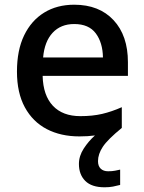

<svg xmlns="http://www.w3.org/2000/svg" viewBox="-20 -569 612 815"><path d="M396 115Q396 136 407.5 147Q419 158 439 158Q456 158 468.5 155.5Q481 153 490 151V216Q475 220 459.5 223Q444 226 424 226Q369 226 342 199Q315 172 315 127Q315 93 335.5 61.5Q356 30 383 6Q353 10 317 10Q238 10 178.5 -21Q119 -52 85.5 -113.5Q52 -175 52 -265Q52 -356 82.5 -419Q113 -482 167.5 -515.5Q222 -549 295 -549Q401 -549 462 -483.5Q523 -418 523 -305V-247H161Q163 -164 204.5 -120Q246 -76 321 -76Q373 -76 413.5 -85.5Q454 -95 497 -114V-26Q437 23 416.5 54Q396 85 396 115ZM295 -467Q238 -467 203.5 -430Q169 -393 163 -325H417Q416 -388 386.5 -427.5Q357 -467 295 -467Z"/></svg>

Font: Noto Sans Bengali Medium
Style: Regular
Weight: 500
Designer: Jelle Bosma - Monotype Design Team
Foundry: Monotype Imaging Inc.
Version: Version 2.003; ttfautohint (v1.8.4.7-5d5b)